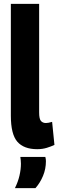

<svg xmlns="http://www.w3.org/2000/svg" viewBox="-20 -760 301 991"><path d="M182 -740V-180Q182 -146 191.5 -135.5Q201 -125 217 -125Q229 -125 249 -131L261 -12Q244 -4 221.5 3Q199 10 172 10Q103 10 69.5 -28.5Q36 -67 36 -163V-740ZM57 211Q73 179 80.5 146.5Q88 114 88 85Q88 75 87 66.5Q86 58 85 50H214Q217 61 217 72Q217 112 202 148Q187 184 163 211Z"/></svg>

Font: Georama SemiCondensed
Style: Bold
Weight: 700
Width: 4
Designer: Jean-Baptiste Levee
Foundry: Production Type
Version: Version 1.000